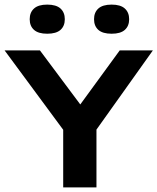

<svg xmlns="http://www.w3.org/2000/svg" viewBox="-38 -814 684 834"><path d="M236.5 0V-304L265.5 -211L-18 -595H135.5L333 -330.5H289L482 -595H626L352.5 -211L381 -303V0ZM447 -667.5Q408 -667.5 389.2 -684.2Q370.5 -701 370.5 -730.5Q370.5 -760 389.2 -777Q408 -794 447 -794Q485.5 -794 504.2 -777Q523 -760 523 -730.5Q523 -701 504.2 -684.2Q485.5 -667.5 447 -667.5ZM167 -667.5Q128.5 -667.5 109.8 -684.2Q91 -701 91 -730.5Q91 -760 109.8 -777Q128.5 -794 167 -794Q206 -794 224.8 -777Q243.5 -760 243.5 -730.5Q243.5 -701 224.8 -684.2Q206 -667.5 167 -667.5Z"/></svg>

Font: Encode Sans SC Expanded SemiBold
Style: Regular
Weight: 600
Width: 7
Designer: Multiple Designers
Foundry: Impallari Type
Version: Version 3.002